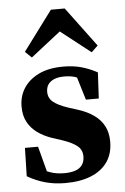

<svg xmlns="http://www.w3.org/2000/svg" viewBox="-54 -777 540 831"><g transform="rotate(-5 216.5 -361.5)"><path d="M196 15Q150 15 110 4Q70 -7 32 -29L35 -152H92L127 -19H81V-63Q110 -46 136 -37Q162 -28 196 -28Q224 -28 244 -35Q264 -42 274 -57Q284 -72 284 -93Q284 -122 263 -139Q242 -156 198 -171L155 -185Q120 -197 93.5 -216Q67 -235 51.5 -263Q36 -291 36 -331Q36 -376 58.5 -411Q81 -446 124 -467Q167 -488 231 -488Q273 -488 308 -478.5Q343 -469 378 -450L372 -337H316L279 -459H325V-413Q301 -431 280.5 -438Q260 -445 229 -445Q194 -445 173 -429.5Q152 -414 152 -385Q152 -358 172.5 -341Q193 -324 238 -309L279 -296Q319 -283 347 -263Q375 -243 390 -214.5Q405 -186 405 -147Q405 -95 380 -59Q355 -23 308.5 -4Q262 15 196 15ZM359 -539 193 -669H265L99 -539L71 -566L199 -738H259L387 -566Z"/></g></svg>

Font: Source Serif 4 36pt
Style: Bold
Weight: 700
Designer: Frank Grießhammer
Foundry: Adobe Systems Incorporated
Version: Version 4.004;hotconv 1.0.116;makeotfexe 2.5.65601